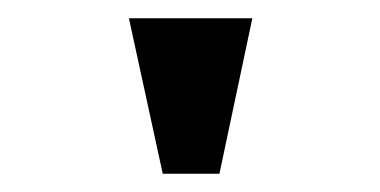

<svg xmlns="http://www.w3.org/2000/svg" viewBox="-20 -730 416 210"><path d="M220 -540 256 -710H121L158 -540Z"/></svg>

Font: Gamestation Extended
Style: Regular
Weight: 400
Width: 7
Designer: Jonas Hecksher
Foundry: Jonas Hecksher, Playtypeª, e-types AS
Version: Version 1.003